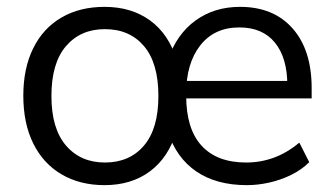

<svg xmlns="http://www.w3.org/2000/svg" viewBox="-20 -531 974 560"><path d="M285 9Q213 9 159.5 -22.5Q106 -54 77 -112.5Q48 -171 48 -252Q48 -332 77 -390.5Q106 -449 159.5 -480Q213 -511 285 -511Q363 -511 417.5 -471.5Q472 -432 495 -357H470Q495 -431 550 -471Q605 -511 680 -511Q778 -511 833.5 -448Q889 -385 889 -274V-244H504V-295H836L818 -283Q818 -362 782 -406.5Q746 -451 678 -451Q605 -451 564 -398.5Q523 -346 523 -258V-252Q523 -155 568 -106Q613 -57 698 -57Q740 -57 778.5 -71Q817 -85 853 -115L882 -58Q860 -36 829.5 -21Q799 -6 765.5 1.5Q732 9 700 9Q611 9 552.5 -31Q494 -71 470 -146H494Q471 -71 417 -31Q363 9 285 9ZM286 -57Q358 -57 400 -106.5Q442 -156 442 -251Q442 -347 400 -396.5Q358 -446 286 -446Q215 -446 172.5 -396.5Q130 -347 130 -251Q130 -156 172.5 -106.5Q215 -57 286 -57Z"/></svg>

Font: Mulish ExtraLight
Style: Regular
Weight: 400
Version: Version 3.603